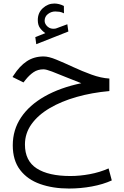

<svg xmlns="http://www.w3.org/2000/svg" viewBox="-20 -729 702 1086"><path d="M236.3 -541.5Q218.8 -553.7 206.3 -570.6Q193.8 -587.4 193.8 -615.7Q193.8 -656.7 222.4 -682.9Q251 -709 287.1 -709Q314.5 -709 341.3 -695.3L341.8 -653.8Q328.1 -660.6 315.9 -662.4Q303.7 -664.1 292.5 -664.1Q270 -664.1 251.2 -649.7Q232.4 -635.3 232.4 -610.8Q232.9 -592.8 249.5 -578.1Q266.1 -563.5 291.5 -566.9Q293 -566.9 298.8 -568.8L360.8 -591.8L366.7 -550.8L185.1 -479L179.7 -519ZM598.6 -284.7V-213.9Q499.5 -205.1 412.8 -180.4Q326.2 -155.8 260.5 -116.9Q194.8 -78.1 158 -26.4Q121.1 25.4 121.1 88.4Q121.1 180.7 187.7 223.6Q254.4 266.6 377.9 266.6Q431.6 266.6 488 256.1Q544.4 245.6 594.2 223.6L612.3 291.5Q563 314 499.5 325.7Q436 337.4 370.6 337.4Q279.3 337.4 207.3 312Q135.3 286.6 93.8 232.4Q52.2 178.2 52.2 92.8Q52.2 5.4 99.1 -64.7Q146 -134.8 233.2 -184.1Q320.3 -233.4 439.9 -258.3Q394.5 -275.4 351.1 -293.5Q307.6 -311.5 274.4 -324.2Q241.2 -336.9 226.1 -336.9Q193.8 -336.9 169.7 -320.6Q145.5 -304.2 124 -276.9L112.8 -262.7L50.8 -293.5L57.6 -303.7Q90.8 -355.5 131.8 -382.6Q172.9 -409.7 226.6 -409.7Q255.4 -409.7 298.6 -391.8Q341.8 -374 393.3 -350.1Q444.8 -326.2 497.8 -306.9Q550.8 -287.6 598.6 -284.7Z"/></svg>

Font: Vazirmatn UI Light
Style: Regular
Weight: 300
Designer: Saber Rastikerdar
Foundry: Saber Rastikerdar
Version: Version 33.003